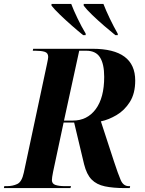

<svg xmlns="http://www.w3.org/2000/svg" viewBox="-50 -964 745 984"><path d="M-30 0 -28 -10H-14Q15 -10 38.5 -21Q62 -32 72 -79L191 -637Q197 -665 197 -672Q197 -693 179 -698.5Q161 -704 132 -704H118L120 -714H424Q643 -714 643 -551Q643 -485 615.5 -441.5Q588 -398 547 -374Q506 -350 467 -342L534 -137Q555 -73 568.5 -41.5Q582 -10 610 -10H617L615 0H592Q530 0 487.5 -9Q445 -18 419.5 -44Q394 -70 381 -122L330 -336H276L222 -83Q216 -53 216 -41Q216 -22 234.5 -16Q253 -10 282 -10H314L311 0ZM323 -346Q397 -346 440.5 -404.5Q484 -463 484 -570Q484 -636 462.5 -670Q441 -704 392 -704H356L278 -346ZM376 -784Q351 -804 318.5 -832.5Q286 -861 257 -889Q228 -917 214 -935V-944H315Q327 -912 347.5 -869.5Q368 -827 389 -792V-784ZM541 -784Q516 -804 483.5 -832Q451 -860 422 -888Q393 -916 379 -935V-944H480Q493 -910 513 -868.5Q533 -827 553 -792L554 -784Z"/></svg>

Font: Noto Serif Display SemiCondensed
Style: Bold Italic
Weight: 700
Width: 4
Italic angle: -12°
Designer: Monotype Design Team
Foundry: Monotype Imaging Inc.
Version: Version 2.009